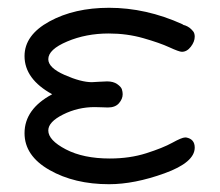

<svg xmlns="http://www.w3.org/2000/svg" viewBox="-20 -462 565 493"><path d="M43 -120Q43 -182 114 -220Q43 -259 43 -318Q43 -372 107 -407Q171 -442 260 -442Q355 -442 448 -400L451 -398Q454 -397 456 -396.5Q458 -396 461.5 -394Q465 -392 467 -390.5Q469 -389 471.5 -386.5Q474 -384 476 -381.5Q478 -379 479 -375.5Q480 -372 480 -368Q480 -355 470 -342Q460 -329 447 -329Q440 -329 415 -340.5Q390 -352 348 -364Q306 -376 259 -376Q201 -376 152.5 -355.5Q104 -335 104 -310Q104 -288 146 -269.5Q188 -251 216 -251Q219 -251 233 -252Q247 -253 255 -253Q271 -253 281 -246Q291 -239 293 -232.5Q295 -226 295 -220Q295 -208 285.5 -197Q276 -186 257 -186Q253 -186 242 -186.5Q231 -187 223 -187Q180 -187 142 -168Q104 -149 104 -127Q104 -102 149 -78.5Q194 -55 262 -55Q313 -55 355.5 -68.5Q398 -82 422.5 -95.5Q447 -109 455 -109H458Q480 -105 480 -83Q480 -45 402.5 -17Q325 11 260 11Q171 11 107 -25.5Q43 -62 43 -120Z"/></svg>

Font: CMU Typewriter Text
Style: Regular
Weight: 500
Monospace: yes
Version: Version 0.7.0